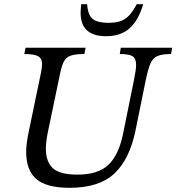

<svg xmlns="http://www.w3.org/2000/svg" viewBox="-20 -885 842 917"><path d="M312 12Q203 12 154 -29.5Q105 -71 105 -160Q105 -180 108 -202.5Q111 -225 116 -250L176 -539Q178 -550 179.5 -560Q181 -570 181 -577Q181 -606 162 -616.5Q143 -627 96 -627L102 -657H389L383 -627Q341 -627 318.5 -619.5Q296 -612 285.5 -592Q275 -572 267 -534L208 -251Q204 -231 201.5 -210.5Q199 -190 199 -176Q199 -112 232.5 -81.5Q266 -51 350 -51Q448 -51 497.5 -97.5Q547 -144 568 -247L619 -499Q624 -524 627 -543Q630 -562 630 -575Q630 -606 613 -616.5Q596 -627 552 -627L557 -657H802L797 -627Q754 -627 731.5 -617Q709 -607 698 -580.5Q687 -554 676 -502L627 -261Q599 -125 526.5 -56.5Q454 12 312 12ZM486 -712Q427 -712 396 -739.5Q365 -767 365 -825Q365 -834 366 -844Q367 -854 368 -865H396Q400 -811 424 -793.5Q448 -776 497 -776Q531 -776 554 -783.5Q577 -791 595.5 -810Q614 -829 633 -865H664Q641 -787 598.5 -749.5Q556 -712 486 -712Z"/></svg>

Font: STIX Two Text
Style: Italic
Weight: 400
Italic angle: -12°
Designer: Ross Mills, John Hudson & Paul Hanslow, Tiro Typeworks Ltd; with prior portions MicroPress Inc. and Coen Hoffman, Elsevi
Foundry: Tiro Typeworks Ltd
Version: Version 2.13 b171